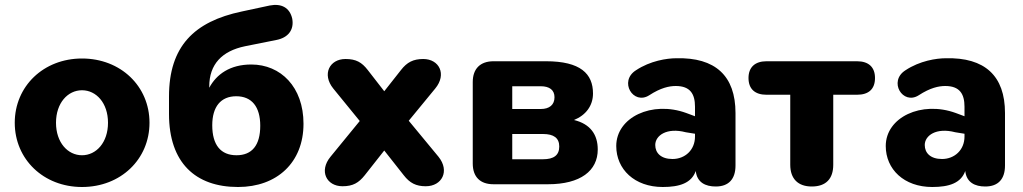

<svg xmlns="http://www.w3.org/2000/svg" viewBox="-20 -737 4093 768"><path d="M308 11C463 11 578 -100 578 -246C578 -392 463 -503 308 -503C154 -503 39 -392 39 -246C39 -100 154 11 308 11ZM308 -116C251 -116 204 -167 204 -246C204 -325 251 -376 308 -376C365 -376 412 -325 412 -246C412 -167 365 -116 308 -116Z M932 11C1088 11 1194 -87 1194 -242C1194 -389 1103 -479 985 -479C900 -479 846 -440 817 -386V-391C817 -480 868 -533 960 -552L1085 -577C1132 -586 1157 -617 1149 -662C1139 -707 1105 -724 1059 -715L947 -691C757 -651 656 -552 656 -351V-281C656 -86 762 11 932 11ZM926 -116C863 -116 829 -157 829 -236C829 -310 863 -352 925 -352C987 -352 1021 -310 1021 -234C1021 -156 988 -116 926 -116Z M1350 8C1392 8 1415 -6 1439 -36L1517 -135L1595 -36C1619 -5 1644 8 1683 8C1748 8 1780 -53 1734 -110L1615 -254L1721 -383C1768 -440 1737 -501 1673 -501C1633 -501 1608 -488 1584 -457L1517 -372L1451 -457C1427 -488 1404 -501 1362 -501C1298 -501 1267 -440 1313 -383L1419 -253L1302 -110C1255 -53 1286 8 1350 8Z M1954 0H2172C2302 0 2371 -54 2371 -139C2371 -198 2342 -241 2276 -257C2323 -276 2352 -314 2352 -363C2352 -442 2302 -492 2164 -492H1954C1901 -492 1871 -462 1871 -409V-83C1871 -29 1901 0 1954 0ZM2152 -100H2029V-201H2152C2195 -201 2217 -185 2217 -151C2217 -116 2195 -100 2152 -100ZM2143 -301H2029V-392H2143C2178 -392 2198 -377 2198 -348C2198 -318 2178 -301 2143 -301Z M2631 11C2699 11 2746 -5 2763 -53C2768 -7 2802 9 2843 9C2895 9 2922 -21 2922 -75V-285C2922 -434 2841 -508 2685 -504C2648 -504 2581 -494 2524 -456C2454 -412 2513 -315 2577 -356C2623 -386 2657 -393 2683 -393C2741 -393 2760 -361 2760 -310V-272L2725 -285C2588 -335 2445 -268 2445 -153C2445 -60 2518 11 2631 11ZM2601 -157C2601 -195 2647 -228 2723 -208L2760 -202V-191C2760 -137 2720 -101 2670 -101C2624 -101 2601 -125 2601 -157Z M3227 9C3284 9 3313 -22 3313 -78V-358H3408C3455 -358 3480 -381 3480 -425C3480 -468 3455 -492 3408 -492H3046C3000 -492 2974 -468 2974 -425C2974 -381 3000 -358 3046 -358H3141V-78C3141 -22 3172 9 3227 9Z M3709 11C3777 11 3824 -5 3841 -53C3846 -7 3880 9 3921 9C3973 9 4000 -21 4000 -75V-285C4000 -434 3919 -508 3763 -504C3726 -504 3659 -494 3602 -456C3532 -412 3591 -315 3655 -356C3701 -386 3735 -393 3761 -393C3819 -393 3838 -361 3838 -310V-272L3803 -285C3666 -335 3523 -268 3523 -153C3523 -60 3596 11 3709 11ZM3679 -157C3679 -195 3725 -228 3801 -208L3838 -202V-191C3838 -137 3798 -101 3748 -101C3702 -101 3679 -125 3679 -157Z"/></svg>

Font: SN Pro Heavy
Style: Regular
Weight: 800
Designer: Tobias Whetton
Foundry: Supernotes
Version: Version 1.001;Glyphs 3.2 (3249)